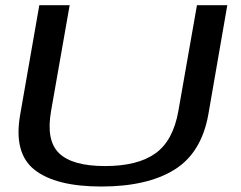

<svg xmlns="http://www.w3.org/2000/svg" viewBox="-20 -694 901 718"><path d="M359 3.5Q530 3.5 631.5 -59Q733 -121.5 759 -265.5L830 -674.5H716.5L647 -279Q627.5 -168 561.2 -120.5Q495 -73 372.5 -73Q251 -73 201.2 -120.8Q151.5 -168.5 171 -279L240.5 -674.5H127L55.5 -265.5Q30 -121.5 109.2 -59Q188.5 3.5 359 3.5Z"/></svg>

Font: Anybody Expanded
Style: Italic
Weight: 400
Width: 7
Italic angle: -10°
Version: Version 1.113;gftools[0.9.25]